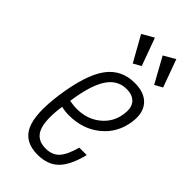

<svg xmlns="http://www.w3.org/2000/svg" viewBox="-241 -823 894 894"><g transform="rotate(45 206.0 -376.0)"><path d="M82 -259Q62 -117 92 -53.5Q122 10 207 10Q273 10 311 -28Q349 -66 370 -151H321Q304 -88 279.5 -62.5Q255 -37 213 -37Q156 -37 136 -82.5Q116 -128 130 -229Q142 -226 154.5 -224.5Q167 -223 181 -223Q271 -223 334.5 -274.5Q398 -326 410 -411Q419 -475 387.5 -511Q356 -547 291 -547Q203 -547 153.5 -479Q104 -411 82 -259ZM284 -500Q325 -500 344.5 -476.5Q364 -453 357 -409Q349 -348 301 -309Q253 -270 185 -270Q173 -270 161 -271.5Q149 -273 137 -275Q153 -390 188.5 -445Q224 -500 284 -500ZM399 -625 349 -762 292 -729 361 -604ZM258 -625 208 -762 150 -729 220 -604Z"/></g></svg>

Font: Secuela ExtLt
Style: Italic
Weight: 200
Italic angle: -8°
Designer: Fernando Haro
Foundry: deFharo
Version: Version 1.704